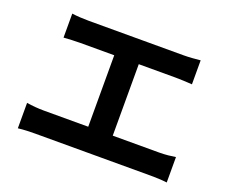

<svg xmlns="http://www.w3.org/2000/svg" viewBox="-111 -874 1223 1030"><g transform="rotate(20 500.0 -359.0)"><path d="M567 -157V-565H778C807 -565 842 -563 872 -561V-698C843 -695 808 -692 778 -692H234C206 -692 165 -694 139 -698V-561C164 -563 207 -565 234 -565H427V-157H173C142 -157 106 -160 75 -165V-20C108 -24 143 -25 173 -25H832C855 -25 897 -24 925 -20V-165C900 -161 868 -157 832 -157Z"/></g></svg>

Font: Noto Sans Japanese Bold
Style: Bold
Weight: 700
Designer: Ryoko NISHIZUKA (kana & ideographs); Paul D. Hunt (Latin, Greek & Cyrillic); Wenlong ZHANG (bopomofo); Sandoll Communica
Foundry: Adobe Systems Incorporated
Version: Version 1.000;PS 1;hotconv 1.0.78;makeotf.lib2.5.61930